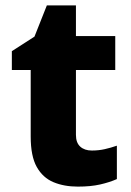

<svg xmlns="http://www.w3.org/2000/svg" viewBox="-20 -683 486 713"><path d="M321 -124Q346 -124 368.5 -129Q391 -134 414 -142V-18Q387 -6 352 2Q317 10 269 10Q218 10 178.5 -6.5Q139 -23 116.5 -63Q94 -103 94 -176V-423H24V-493L108 -547L154 -663H262V-549H408V-423H262V-182Q262 -153 278 -138.5Q294 -124 321 -124Z"/></svg>

Font: Noto Sans Malayalam ExtraBold
Style: Regular
Weight: 800
Designer: Jelle Bosma - Monotype Design Team
Foundry: Monotype Imaging Inc.
Version: Version 2.104; ttfautohint (v1.8.4.7-5d5b)